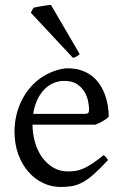

<svg xmlns="http://www.w3.org/2000/svg" viewBox="-20 -747 502 782"><path d="M242.2 -417.5Q216.8 -417.5 195.6 -407.7Q174.3 -397.9 158 -380.1Q141.6 -362.3 130.6 -337.6Q119.6 -313 115.2 -283.2H324.2Q335.4 -283.2 339.1 -286.9Q342.8 -290.5 342.8 -300.8Q342.8 -314 339.1 -333.7Q335.4 -353.5 324.5 -372.3Q313.5 -391.1 293.7 -404.3Q273.9 -417.5 242.2 -417.5ZM422.9 -272Q414.1 -262.2 399.4 -253.9Q384.8 -245.6 369.1 -239.3H112.3Q112.8 -201.2 122.8 -166.7Q132.8 -132.3 151.6 -106.2Q170.4 -80.1 197 -64.5Q223.6 -48.8 256.8 -48.8Q272 -48.8 286.4 -50.8Q300.8 -52.7 317.4 -59.6Q334 -66.4 354.2 -79.6Q374.5 -92.8 401.9 -115.2Q408.2 -111.8 412.8 -105.5Q417.5 -99.1 419.9 -95.2Q387.2 -59.6 362.5 -37.8Q337.9 -16.1 316.2 -4.4Q294.4 7.3 273.2 11Q252 14.6 227.1 14.6Q189.5 14.6 155.5 -1.5Q121.6 -17.6 95.7 -47.1Q69.8 -76.7 54.4 -118.4Q39.1 -160.2 39.1 -211.9Q39.1 -244.6 46.4 -276.4Q53.7 -308.1 67.6 -336.4Q81.5 -364.7 101.6 -388.7Q121.6 -412.6 147 -430.2Q157.7 -437.5 171.1 -444.6Q184.6 -451.7 199.2 -457Q213.9 -462.4 228.3 -465.6Q242.7 -468.8 255.9 -468.8Q287.6 -468.8 312.5 -460Q337.4 -451.2 356 -436.3Q374.5 -421.4 387.2 -401.6Q399.9 -381.8 408 -359.9Q416 -337.9 419.4 -315.2Q422.9 -292.5 422.9 -272ZM304.7 -526.4Q298.3 -520.5 292 -517.1Q285.6 -513.7 277.3 -511.2L105.5 -695.3L116.2 -715.3Q121.1 -716.8 130.6 -718.5Q140.1 -720.2 150.6 -722.2Q161.1 -724.1 171.4 -725.3Q181.6 -726.6 187.5 -727.1Z"/></svg>

Font: Gentium Plus Phon
Style: Regular
Weight: 400
Designer: J. Victor Gaultney, Annie Olsen, Iska Routamaa, Becca Hirsbrunner
Foundry: SIL International
Version: Version 5.000